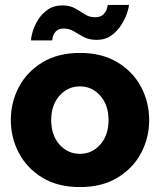

<svg xmlns="http://www.w3.org/2000/svg" viewBox="-20 -750 650 780"><path d="M305 10Q215 10 152.5 -28Q90 -66 57 -128Q24 -190 24 -262Q24 -335 57 -397Q90 -459 153 -497Q216 -535 305 -535Q394 -535 457 -497Q520 -459 553 -397Q586 -335 586 -262Q586 -190 553 -128Q520 -66 457 -28Q394 10 305 10ZM188 -262Q188 -201 221.5 -163Q255 -125 305 -125Q354 -125 387.5 -163Q421 -201 421 -262Q421 -323 387.5 -361Q354 -399 305 -399Q255 -399 221.5 -361Q188 -323 188 -262ZM372 -588Q342 -588 320.5 -599.5Q299 -611 280.5 -622.5Q262 -634 239 -634Q217 -634 207 -622.5Q197 -611 194.5 -599.5Q192 -588 192 -586H106Q106 -598 112.5 -621Q119 -644 134 -668.5Q149 -693 173.5 -710.5Q198 -728 233 -728Q264 -728 285 -716Q306 -704 324.5 -692Q343 -680 366 -680Q389 -680 400 -691.5Q411 -703 414.5 -715.5Q418 -728 418 -730H504Q504 -722 497 -699.5Q490 -677 474.5 -651.5Q459 -626 434 -607Q409 -588 372 -588Z"/></svg>

Font: Raleway ExtraBold
Style: Regular
Weight: 800
Designer: Matt McInerney, Pablo Impallari, Rodrigo Fuenzalida
Foundry: Matt McInerney, Pablo Impallari, Rodrigo Fuenzalida
Version: Version 4.026